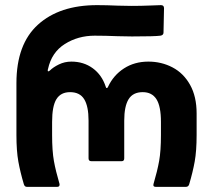

<svg xmlns="http://www.w3.org/2000/svg" viewBox="-20 -728 829 748"><path d="M401 -390Q422 -435 463 -461.5Q504 -488 558 -488Q609 -488 652 -465.5Q695 -443 720.5 -397.5Q746 -352 746 -286V-202Q746 -140 738.5 -98.5Q731 -57 717 -10Q714 0 704 0H587Q575 0 578 -11Q593 -62 600 -101Q607 -140 607 -202V-253Q607 -314 589.5 -341.5Q572 -369 536 -369Q498 -369 481 -341.5Q464 -314 464 -258V-111Q464 -100 454 -100H336Q325 -100 325 -111V-258Q325 -314 308 -341.5Q291 -369 253 -369Q217 -369 200 -342Q183 -315 183 -253V-202Q183 -140 190 -101Q197 -62 212 -11V-8Q212 0 202 0H85Q76 0 73 -10Q59 -57 51.5 -98.5Q44 -140 44 -202V-404Q44 -556 128 -632Q212 -708 358 -708Q395 -708 439 -706L491 -705Q530 -705 565 -706.5Q600 -708 607 -708Q619 -708 619 -696L617 -601Q617 -591 605 -589Q584 -586 494 -586L438 -587Q390 -589 349 -589Q284 -589 232.5 -556.5Q181 -524 167 -459Q166 -457 166 -453Q166 -447 174 -453Q187 -466 209.5 -477Q232 -488 258 -488Q306 -488 341.5 -462Q377 -436 392 -390Q393 -385 396 -385Q399 -385 401 -390Z"/></svg>

Font: Barlow GEO Bold
Style: Regular
Weight: 700
Designer: Jeremy Tribby
Foundry: Tribby Type
Version: Version 1.408